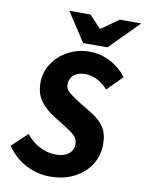

<svg xmlns="http://www.w3.org/2000/svg" viewBox="-94 -921 758 999"><g transform="rotate(10 285.0 -421.5)"><path d="M238 12Q177 12 117 -17Q57 -46 11 -110L93 -187Q121 -150 163 -128Q205 -106 251 -106Q278 -106 298.5 -114.5Q319 -123 330.5 -138.5Q342 -154 342 -176Q342 -205 322 -223Q302 -241 266 -263L208 -299Q163 -327 135 -365Q107 -403 107 -462Q107 -517 137.5 -563Q168 -609 219.5 -636.5Q271 -664 332 -664Q390 -664 441.5 -637Q493 -610 528 -564L450 -485Q425 -512 395 -528.5Q365 -545 329 -545Q303 -545 284.5 -536Q266 -527 256.5 -511Q247 -495 247 -477Q247 -450 268.5 -433.5Q290 -417 329 -392L392 -354Q440 -324 462 -290Q484 -256 484 -200Q484 -141 453.5 -93Q423 -45 367.5 -16.5Q312 12 238 12ZM290 -702 190 -855H302L362 -791H366L457 -855H570L418 -702Z"/></g></svg>

Font: Source Sans 3 ExtraLight
Style: Bold Italic
Weight: 700
Italic angle: -11°
Version: Version 3.052;hotconv 1.1.0;makeotfexe 2.6.0